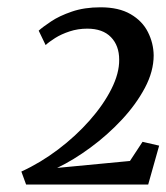

<svg xmlns="http://www.w3.org/2000/svg" viewBox="-20 -928 456 526"><path d="M51.5 -422.5 38.5 -458Q91 -482 139.2 -518.5Q187.5 -555 225.5 -598Q263.5 -641 285.2 -684.2Q307 -727.5 306.5 -764.5Q306.5 -803 284 -826.2Q261.5 -849.5 219 -849.5Q193.5 -849.5 170.8 -842Q148 -834.5 131 -823.8Q114 -813 105 -804.5L86 -844Q97 -854 119.8 -869.2Q142.5 -884.5 176.8 -896.2Q211 -908 255.5 -908Q305.5 -908 337.8 -889.2Q370 -870.5 385.2 -840.2Q400.5 -810 401 -776.5Q401 -732.5 376.8 -687Q352.5 -641.5 313.5 -599.8Q274.5 -558 228 -523.8Q181.5 -489.5 136.5 -468L336 -487L370.5 -539.5L416 -529L386 -422.5Z"/></svg>

Font: Merriweather 20pt Medium
Style: Italic
Weight: 500
Italic angle: -7.8°
Version: Version 2.101